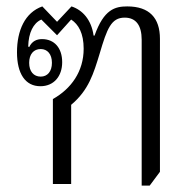

<svg xmlns="http://www.w3.org/2000/svg" viewBox="-20 -574 603 599"><path d="M422 5H447L479 -38V-453C479 -518 446 -554 377 -554C339 -554 304 -545 275 -463H272C265 -513 237 -543 203 -554L158 -506L112 -554C58 -535 33 -479 33 -411C33 -344 59 -305 106 -305C148 -305 174 -336 174 -380C174 -424 150 -452 111 -452C95 -452 80 -446 71 -427L68 -429C69 -472 84 -502 109 -513L158 -464L202 -513C225 -498 241 -470 241 -422C241 -351 202 -297 145 -265V0H202V-247C257 -293 272 -345 291 -407C314 -485 327 -519 369 -519C404 -519 422 -495 422 -450ZM107 -335C85 -335 71 -351 71 -378C71 -405 85 -421 107 -421C128 -421 142 -405 142 -378C142 -351 128 -335 107 -335Z"/></svg>

Font: Noto Serif Thai Condensed Light
Style: Regular
Weight: 300
Width: 3
Designer: Monotype Design Team
Foundry: Monotype Imaging Inc.
Version: Version 2.002